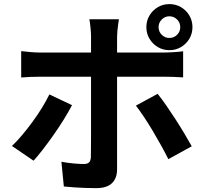

<svg xmlns="http://www.w3.org/2000/svg" viewBox="-20 -886 1040 963"><path d="M775.3 -749.8Q775.3 -727.4 791.3 -711.5Q807.2 -695.6 829.6 -695.6Q852 -695.6 868.1 -711.5Q884.1 -727.4 884.1 -749.8Q884.1 -772.3 868.1 -788.3Q852 -804.3 829.6 -804.3Q807.2 -804.3 791.3 -788.3Q775.3 -772.3 775.3 -749.8ZM714.1 -749.8Q714.1 -782 729.7 -808.2Q745.3 -834.4 771.5 -850Q797.7 -865.5 829.6 -865.5Q861.7 -865.5 888 -850Q914.2 -834.4 929.8 -808.2Q945.3 -782 945.3 -749.8Q945.3 -717.9 929.8 -691.7Q914.2 -665.5 888 -649.9Q861.7 -634.4 829.6 -634.4Q797.7 -634.4 771.5 -649.9Q745.3 -665.5 729.7 -691.7Q714.1 -717.9 714.1 -749.8ZM576.4 -789.4Q575.4 -782.4 573 -766.3Q570.5 -750.2 568.9 -732.4Q567.2 -714.6 567.2 -701.7Q567.2 -672.4 567.2 -636.4Q567.2 -600.4 567.2 -564.8Q567.2 -529.3 567.2 -499.9Q567.2 -479.9 567.2 -443.8Q567.2 -407.7 567.2 -362.7Q567.2 -317.6 567.2 -269.3Q567.2 -221 567.2 -175.6Q567.2 -130.2 567.2 -93.9Q567.2 -57.5 567.2 -36.2Q567.2 7.4 541.8 32.5Q516.3 57.6 462.7 57.6Q436 57.6 408 56.6Q379.9 55.6 352.7 53.8Q325.5 51.9 300.2 49.3L288 -74.6Q320.5 -68.6 350.6 -66Q380.8 -63.4 399.5 -63.4Q418.9 -63.4 426.9 -71.6Q435 -79.7 435.8 -98.9Q435.8 -108.4 436.2 -138Q436.6 -167.6 436.6 -208.8Q436.6 -249.9 436.6 -295.8Q436.6 -341.8 436.6 -383.7Q436.6 -425.7 436.6 -456.8Q436.6 -487.9 436.6 -499.9Q436.6 -517.7 436.6 -554.3Q436.6 -590.8 436.6 -631.7Q436.6 -672.7 436.6 -702.5Q436.6 -721.9 433.8 -749.2Q431 -776.5 428.2 -789.4ZM86.3 -629.6Q108.6 -626.8 134.1 -624.7Q159.5 -622.5 182.7 -622.5Q195.5 -622.5 231.8 -622.5Q268.1 -622.5 319 -622.5Q369.9 -622.5 428.7 -622.5Q487.4 -622.5 546.6 -622.5Q605.8 -622.5 657.6 -622.5Q709.4 -622.5 747 -622.5Q784.5 -622.5 800 -622.5Q821 -622.5 849.7 -624.3Q878.4 -626 898.5 -628.8V-497.9Q875.5 -499.7 848.6 -500.4Q821.7 -501.2 801 -501.2Q785.5 -501.2 748.4 -501.2Q711.2 -501.2 659.4 -501.2Q607.5 -501.2 548.8 -501.2Q490 -501.2 431.2 -501.2Q372.5 -501.2 321.2 -501.2Q269.9 -501.2 233.6 -501.2Q197.3 -501.2 182.9 -501.2Q160.7 -501.2 134.2 -500.3Q107.6 -499.4 86.3 -497.4ZM341.2 -358.6Q323.9 -325.3 299.7 -286.3Q275.5 -247.4 248 -208.3Q220.5 -169.3 194.7 -135.9Q168.9 -102.5 148.4 -80L39.9 -153.9Q64.9 -177.4 91.3 -208.9Q117.8 -240.3 143.2 -275.1Q168.6 -309.8 190.4 -345.1Q212.1 -380.3 227.6 -412.4ZM770.6 -415.4Q790.1 -391.4 813.3 -358Q836.5 -324.6 860.6 -287.3Q884.7 -249.9 905.7 -214.6Q926.7 -179.3 941.7 -152.3L824.4 -87.7Q808.2 -120.2 787.7 -157.1Q767.2 -194.1 745.2 -231.1Q723.1 -268.1 701.4 -300.5Q679.6 -333 661.7 -356.2Z"/></svg>

Font: Noto Sans SC Thin
Style: Regular
Weight: 100
Designer: Ryoko NISHIZUKA 西塚涼子 (kana, bopomofo & ideographs); Paul D. Hunt (Latin, Greek & Cyrillic); Sandoll Communications 산돌커뮤니
Foundry: Adobe
Version: Version 2.004-H2;hotconv 1.0.118;makeotfexe 2.5.65603